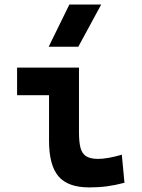

<svg xmlns="http://www.w3.org/2000/svg" viewBox="-20 -815 626 845"><path d="M373 9.8Q278.8 9.8 237.3 -39.1Q195.8 -87.9 195.8 -195.3V-517.6H327.6V-232.9Q327.6 -191.9 333.9 -166Q340.2 -140.1 358.4 -127.9Q376.6 -115.7 412.1 -115.7Q453.1 -115.7 516.1 -134.3L527.8 -10.7Q487.8 0 451.4 4.9Q415 9.8 373 9.8ZM55.2 -396V-517.6H218.8V-396ZM194.3 -609.4 285.2 -794.9H425.3L324.7 -609.4Z"/></svg>

Font: Cascadia Mono
Style: Regular
Weight: 400
Monospace: yes
Designer: Aaron Bell
Foundry: Saja Typeworks
Version: Version 2102.003